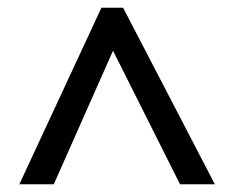

<svg xmlns="http://www.w3.org/2000/svg" viewBox="-20 -739 604 496"><path d="M30 -263 242 -719H298L535 -263H445L272 -608L119 -263Z"/></svg>

Font: Noto Sans Lao Looped Medium
Style: Regular
Weight: 500
Designer: Mark Frömberg, Ben Mitchell
Foundry: The Fontpad Ltd
Version: Version 1.002; ttfautohint (v1.8.4.7-5d5b)